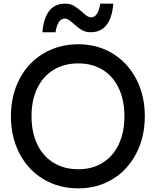

<svg xmlns="http://www.w3.org/2000/svg" viewBox="-20 -1021 855 1054"><path d="M40 -383Q40 -497 87 -587Q134 -677 218.5 -727.5Q303 -778 410 -778Q515 -778 598 -727.5Q681 -677 728 -587Q775 -497 775 -383Q775 -269 728 -178.5Q681 -88 598 -37.5Q515 13 410 13Q303 13 218.5 -37.5Q134 -88 87 -178.5Q40 -269 40 -383ZM410 -92Q487 -92 544 -127.5Q601 -163 632 -229Q663 -295 663 -383Q663 -471 632 -536.5Q601 -602 544 -637.5Q487 -673 410 -673Q332 -673 274 -637.5Q216 -602 184.5 -536.5Q153 -471 153 -383Q153 -295 184.5 -229Q216 -163 274 -127.5Q332 -92 410 -92ZM337 -1001Q366 -1001 386 -989Q406 -977 430 -956Q446 -941 457.5 -933.5Q469 -926 481 -926Q500 -926 512.5 -945.5Q525 -965 530 -1001H602Q596 -924 565 -884Q534 -844 478 -844Q450 -844 429.5 -856Q409 -868 385 -890Q368 -905 357 -912Q346 -919 335 -919Q316 -919 303 -899.5Q290 -880 285 -844H213Q219 -921 250 -961Q281 -1001 337 -1001Z"/></svg>

Font: Application Medium
Style: Regular
Weight: 500
Designer: Wei Huang
Foundry: Wei Huang
Version: Version 0.012